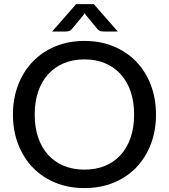

<svg xmlns="http://www.w3.org/2000/svg" viewBox="-20 -930 842 957"><path d="M757.5 -359Q757.5 -278.5 731.8 -211.2Q706 -144 659 -95.2Q612 -46.5 546.5 -19.5Q481 7.5 401 7.5Q321.5 7.5 255.8 -19.5Q190 -46.5 143.2 -95.2Q96.5 -144 70.5 -211.2Q44.5 -278.5 44.5 -359Q44.5 -439 70.5 -506.5Q96.5 -574 143.2 -622.8Q190 -671.5 255.8 -698.8Q321.5 -726 401 -726Q481 -726 546.5 -698.8Q612 -671.5 659 -622.8Q706 -574 731.8 -506.5Q757.5 -439 757.5 -359ZM648.5 -359Q648.5 -423 631 -474Q613.5 -525 581.2 -560.5Q549 -596 503.2 -615Q457.5 -634 401 -634Q344.5 -634 298.8 -615Q253 -596 220.5 -560.5Q188 -525 170.5 -474Q153 -423 153 -359Q153 -294.5 170.5 -243.8Q188 -193 220.5 -157.5Q253 -122 298.8 -103.2Q344.5 -84.5 401 -84.5Q457.5 -84.5 503.2 -103.2Q549 -122 581.2 -157.5Q613.5 -193 631 -243.8Q648.5 -294.5 648.5 -359ZM567 -773H496Q489.5 -773 480.5 -775.2Q471.5 -777.5 462.5 -789L408 -855L402 -864L396 -855L341.5 -789Q332.5 -777.5 323.5 -775.2Q314.5 -773 308 -773H240L359.5 -909.5H447.5Z"/></svg>

Font: Lato 2
Style: Regular
Weight: 500
Designer: Lukasz Dziedzic with Adam Twardoch and Botio Nikoltchev
Foundry: tyPoland Lukasz Dziedzic
Version: Version 2.015; 2015-08-06; http://www.latofonts.com/